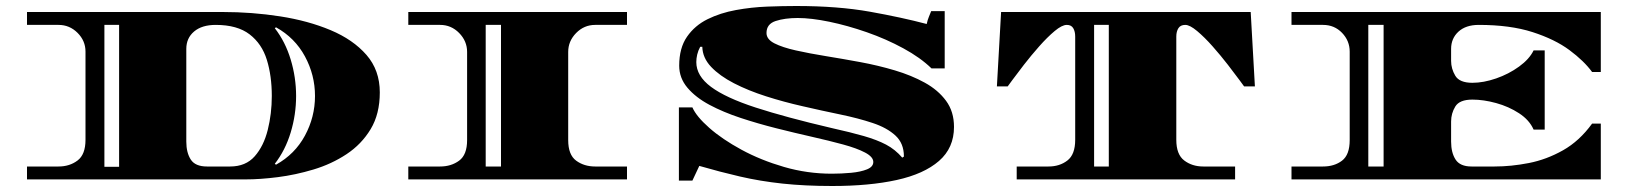

<svg xmlns="http://www.w3.org/2000/svg" viewBox="-20 -598 5436 640"><path d="M70 0V-43H175Q212 -43 238.5 -63Q265 -83 265 -132V-426Q265 -462 238.5 -488.5Q212 -515 175 -515H70V-558H722Q820 -558 913.5 -543.5Q1007 -529 1082 -497.5Q1157 -466 1201.5 -415Q1246 -364 1246 -290Q1246 -218 1215.5 -167.5Q1185 -117 1135 -84Q1085 -51 1025 -33Q965 -15 906 -7.5Q847 0 799 0ZM328 -42H377V-515H328ZM670 -43H747Q799 -43 829 -77Q859 -111 872.5 -165Q886 -219 886 -278Q886 -345 869.5 -398.5Q853 -452 812 -483.5Q771 -515 699 -515Q653 -515 627 -493Q601 -471 601 -435V-126Q601 -89 616 -66Q631 -43 670 -43ZM900 -49Q963 -84 996.5 -146Q1030 -208 1030 -278Q1030 -348 996.5 -410Q963 -472 900 -507L896 -504Q931 -459 949 -399.5Q967 -340 967 -278Q967 -216 949 -156.5Q931 -97 896 -52Z M1341 0V-43H1447Q1484 -43 1510.5 -62.5Q1537 -82 1537 -131V-425Q1537 -461 1510.5 -488Q1484 -515 1447 -515H1341V-558H2070V-515H1964Q1927 -515 1900.5 -488Q1874 -461 1874 -425V-131Q1874 -82 1900.5 -62.5Q1927 -43 1964 -43H2070V0ZM1599 -43H1650V-515H1599Z M2754 22Q2663 22 2588.5 14Q2514 6 2447 -9.5Q2380 -25 2311 -45L2288 4H2243V-240H2288Q2301 -210 2344 -172Q2387 -134 2451.5 -99Q2516 -64 2593.5 -41.5Q2671 -19 2753 -19Q2785 -19 2817 -22Q2849 -25 2870 -33.5Q2891 -42 2891 -58Q2891 -75 2863.5 -89.5Q2836 -104 2790 -116.5Q2744 -129 2686.5 -142Q2629 -155 2567.5 -170.5Q2506 -186 2448.5 -205Q2391 -224 2345 -248.5Q2299 -273 2271.5 -305.5Q2244 -338 2244 -379Q2244 -438 2270 -475.5Q2296 -513 2338.5 -534Q2381 -555 2433 -564.5Q2485 -574 2537.5 -576Q2590 -578 2634 -578Q2773 -578 2879.5 -559Q2986 -540 3069 -518Q3072 -532 3076.5 -542.5Q3081 -553 3084 -561H3129V-370H3085Q3048 -406 2991 -437Q2934 -468 2869.5 -490.5Q2805 -513 2744.5 -525.5Q2684 -538 2639 -538Q2596 -538 2565.5 -528Q2535 -518 2535 -488Q2535 -467 2561.5 -453.5Q2588 -440 2632.5 -430Q2677 -420 2732.5 -411Q2788 -402 2847.5 -391Q2907 -380 2962.5 -363.5Q3018 -347 3062.5 -322.5Q3107 -298 3133.5 -262Q3160 -226 3160 -175Q3160 -105 3110 -61.5Q3060 -18 2969 2Q2878 22 2754 22ZM2988 -72Q2988 -74 2990.5 -74.5Q2993 -75 2993 -77Q2993 -120 2965 -146Q2937 -172 2889 -188Q2841 -204 2780.5 -216.5Q2720 -229 2655 -244Q2593 -258 2533.5 -277Q2474 -296 2426.5 -320.5Q2379 -345 2350.5 -375Q2322 -405 2321 -442H2314Q2307 -429 2304 -416Q2301 -403 2301 -391Q2301 -345 2350 -308.5Q2399 -272 2499 -239.5Q2599 -207 2753 -171Q2816 -157 2859.5 -144.5Q2903 -132 2933.5 -116Q2964 -100 2988 -72Z M3369 0V-43H3475Q3512 -43 3538 -63Q3564 -83 3564 -132V-476Q3564 -493 3557.5 -504Q3551 -515 3536 -515Q3520 -515 3495.5 -494.5Q3471 -474 3444 -443.5Q3417 -413 3393 -382Q3369 -351 3354 -330.5Q3339 -310 3339 -310H3303L3317 -558H4149L4163 -310H4127Q4127 -310 4112 -330.5Q4097 -351 4073 -382Q4049 -413 4022 -443.5Q3995 -474 3970.5 -494.5Q3946 -515 3931 -515Q3915 -515 3908 -504Q3901 -493 3901 -476V-132Q3901 -83 3927.5 -63Q3954 -43 3991 -43H4097V0ZM3627 -43H3676V-515H3627Z M4285 0V-43H4390Q4428 -43 4453.5 -62.5Q4479 -82 4479 -131V-426Q4479 -462 4453.5 -488.5Q4428 -515 4390 -515H4285V-558H5316V-358H5287Q5260 -395 5211.5 -431Q5163 -467 5088.5 -491Q5014 -515 4909 -515Q4866 -515 4841.5 -492.5Q4817 -470 4817 -435V-395Q4817 -369 4831 -345.5Q4845 -322 4888 -322Q4925 -322 4967 -336.5Q5009 -351 5043.5 -376Q5078 -401 5092 -430H5129V-166H5092Q5078 -198 5043.5 -220.5Q5009 -243 4967 -254.5Q4925 -266 4888 -266Q4845 -266 4831 -243Q4817 -220 4817 -193V-126Q4817 -89 4832 -66Q4847 -43 4885 -43H4962Q5017 -43 5076 -54.5Q5135 -66 5190 -97Q5245 -128 5287 -186H5316V0ZM4541 -43H4592V-515H4541Z"/></svg>

Font: Diplomata SC
Style: Regular
Weight: 400
Designer: Eduardo Rodriguez Tunni
Foundry: Eduardo Rodriguez Tunni
Version: Version 1.002; ttfautohint (v1.8.4.7-5d5b);gftools[0.9.23]